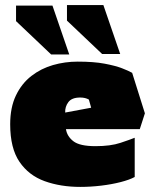

<svg xmlns="http://www.w3.org/2000/svg" viewBox="-20 -724 603 754"><path d="M295 10Q218 10 155.5 -12.5Q93 -35 56.5 -88.5Q20 -142 20 -236Q20 -302 42.5 -349Q65 -396 103 -425.5Q141 -455 188 -468.5Q235 -482 285 -482Q348 -482 390.5 -474Q433 -466 459 -456Q485 -446 499 -438L549 -279L529 -217H239Q243 -189 268 -169.5Q293 -150 355 -150Q414 -150 453 -163Q492 -176 509 -183V-29Q489 -18 454 -9Q419 0 377.5 5Q336 10 295 10ZM236 -282 338 -301 329 -333Q315 -341 295 -341Q262 -341 248.5 -323Q235 -305 236 -282ZM252 -510 186 -702H43V-641L181 -510ZM452 -512 386 -704H243V-643L381 -512Z"/></svg>

Font: Rowdies
Style: Bold
Weight: 700
Designer: Jaikishan Patel
Version: Version 1.000; ttfautohint (v1.8.3)